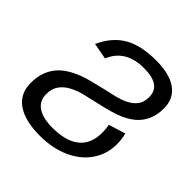

<svg xmlns="http://www.w3.org/2000/svg" viewBox="-180 -810 961 961"><g transform="rotate(45 300.0 -329.5)"><path d="M22.9 -145Q22.9 -188 34.4 -220Q45.9 -252 66.2 -276.1Q86.4 -300.3 115.5 -318.1Q144.5 -335.9 179.4 -348.9Q214.4 -361.8 294.9 -380.4Q333.5 -389.2 369.1 -397.7Q404.8 -406.2 432.4 -420.2Q460 -434.1 476.3 -456.3Q492.7 -478.5 492.7 -514.6Q492.7 -598.6 372.1 -598.6Q241.7 -598.6 199.2 -494.6L112.8 -510.7Q150.9 -593.8 215.8 -631.3Q280.8 -668.9 388.2 -668.9Q482.9 -668.9 533.9 -632.3Q585 -595.7 585 -525.9Q585 -482.4 571 -449.2Q557.1 -416 531.7 -391.6Q506.3 -367.2 463.1 -348.1Q419.9 -329.1 329.1 -309.1Q291 -300.8 253.2 -291.5Q215.3 -282.2 185.1 -266.4Q154.8 -250.5 136 -225.1Q117.2 -199.7 117.2 -159.2Q117.2 -112.8 153.8 -87.9Q190.4 -63 258.8 -63Q354 -63 403.3 -103Q452.6 -143.1 452.6 -222.2Q452.6 -252 447.3 -273.4L536.6 -300.8Q545.4 -269.5 545.4 -232.4Q545.4 -164.1 507.8 -108.4Q470.2 -52.7 401.1 -21.5Q332 9.8 242.7 9.8Q135.7 9.8 79.3 -30Q22.9 -69.8 22.9 -145Z"/></g></svg>

Font: Liberation Mono
Style: Italic
Weight: 400
Italic angle: -12°
Monospace: yes
Designer: Steve Matteson
Foundry: Ascender Corporation
Version: Version 2.1.5